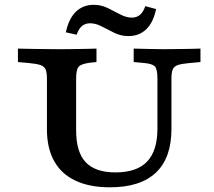

<svg xmlns="http://www.w3.org/2000/svg" viewBox="-20 -775 900 806"><path d="M177 -369.4V-445.2Q177 -469.8 171.8 -482.8Q166.6 -495.7 150.8 -501.5Q135 -507.3 103.7 -510.1L55.3 -514.5V-571Q77.7 -570.2 109.6 -569.8Q141.5 -569.4 173.6 -569Q205.7 -568.5 229.9 -568.5H237.9H243.2Q262.2 -568.5 287.6 -569Q313 -569.4 339.1 -569.8Q365.1 -570.2 385 -571V-514.5L357.4 -511.7Q320.4 -506.9 310 -494.6Q299.6 -482.3 299.6 -445.2V-369.4ZM441.6 11.3Q356 11.3 296.8 -16.6Q237.5 -44.4 207.3 -98.9Q177 -153.3 177 -231.9V-369.4H299.6V-227.5Q299.6 -136.9 339.7 -94.1Q379.7 -51.3 464.8 -51.3Q554.3 -51.3 597.6 -96.8Q640.9 -142.4 640.9 -234.8V-369.4H699.7V-233.1Q699.7 -112.2 634.6 -50.5Q569.4 11.3 441.6 11.3ZM640.9 -369.4V-445.2Q640.9 -482.7 630.9 -495.2Q620.8 -507.7 581.6 -510.9L541.2 -514.5V-571Q570.5 -570.2 607.7 -569.4Q644.9 -568.5 669.9 -568.5Q691.1 -568.5 719 -569Q747 -569.4 774.5 -569.8Q802 -570.2 821.5 -571V-514.5L773 -510.1Q741.4 -507.3 725.8 -501.7Q710.2 -496 705 -483.3Q699.7 -470.6 699.7 -445.2V-369.4ZM519.1 -623.5Q488 -623.5 460.1 -637.1Q432.2 -650.6 407.2 -663.9Q382.1 -677.3 357.9 -677.3Q338 -677.3 324.2 -665.8Q310.3 -654.3 301.7 -629.2L256.4 -639.4Q268.5 -696.4 298.4 -725.6Q328.4 -754.8 373.3 -754.8Q404.3 -754.8 431.8 -741.5Q459.3 -728.1 484.6 -714.6Q509.9 -701 533.2 -701Q553.5 -701 567.5 -712.7Q581.6 -724.3 589.8 -749.1L635.2 -737Q624.2 -682 594.5 -652.7Q564.8 -623.5 519.1 -623.5Z"/></svg>

Font: Playfair 5pt SemiExpanded Light
Style: Regular
Weight: 300
Width: 6
Designer: Claus Eggers Sørensen
Foundry: Claus Eggers Sørensen
Version: Version 2.203